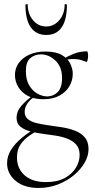

<svg xmlns="http://www.w3.org/2000/svg" viewBox="-20 -648 468 950"><path d="M171 282Q99 282 57 246.5Q15 211 15 160Q15 125 34.5 93.5Q54 62 90 32.5Q126 3 175 -25L185 -14Q156 3 128 21.5Q100 40 82 66Q64 92 64 131Q64 186 102 219.5Q140 253 207 253Q263 253 300 233Q337 213 355.5 182Q374 151 374 119Q374 87 357.5 68Q341 49 314 38.5Q287 28 255 23Q223 18 191 14Q161 10 131.5 2.5Q102 -5 82 -20.5Q62 -36 62 -64Q62 -98 87 -126Q112 -154 140 -173L147 -166Q127 -154 114.5 -134.5Q102 -115 102 -94Q102 -71 118.5 -58Q135 -45 160.5 -39Q186 -33 213 -29Q249 -24 285 -18.5Q321 -13 351 -1.5Q381 10 399.5 31.5Q418 53 418 90Q418 123 399 156.5Q380 190 346 218.5Q312 247 267 264.5Q222 282 171 282ZM194 -157Q149 -157 118 -173.5Q87 -190 70.5 -217.5Q54 -245 54 -277Q54 -310 72.5 -336Q91 -362 125 -377.5Q159 -393 205 -393Q257 -393 286.5 -375.5Q316 -358 328 -332.5Q340 -307 340 -283Q340 -250 323.5 -221.5Q307 -193 274.5 -175Q242 -157 194 -157ZM214 -171Q243 -171 265 -192Q287 -213 287 -263Q287 -317 254.5 -348Q222 -379 182 -379Q152 -379 130 -360.5Q108 -342 108 -296Q108 -254 124 -226.5Q140 -199 164.5 -185Q189 -171 214 -171ZM287 -319V-353Q317 -371 346.5 -382.5Q376 -394 411 -394Q413 -394 414.5 -387Q416 -380 416 -373Q416 -363 413.5 -351.5Q411 -340 407 -342Q399 -345 382.5 -350.5Q366 -356 343 -356Q330 -356 318.5 -354Q307 -352 296 -349ZM106 -623Q106 -627 111.5 -627.5Q117 -628 117 -626Q117 -580 143 -548.5Q169 -517 209 -517Q247 -517 273.5 -548.5Q300 -580 300 -626Q300 -628 305.5 -627.5Q311 -627 311 -623Q311 -550 285 -512.5Q259 -475 209 -475Q159 -475 132.5 -512.5Q106 -550 106 -623Z"/></svg>

Font: Cormorant Light Light
Style: Regular
Weight: 300
Version: Version 4.000